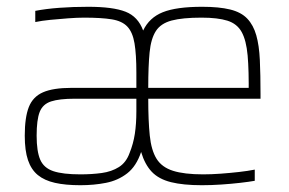

<svg xmlns="http://www.w3.org/2000/svg" viewBox="-20 -538 853 566"><path d="M217 8Q173 8 142 1Q111 -6 91.5 -22Q72 -38 62.5 -66Q53 -94 53 -138Q53 -192 65 -222.5Q77 -253 107 -266Q137 -279 191 -279Q223 -279 255 -279Q287 -279 318.5 -279Q350 -279 382 -279V-324Q382 -378 376.5 -410.5Q371 -443 355.5 -459.5Q340 -476 309.5 -481Q279 -486 228 -486Q208 -486 181 -484Q154 -482 128.5 -479.5Q103 -477 84 -473V-506Q115 -512 155 -515Q195 -518 240 -518Q313 -518 350 -503.5Q387 -489 402 -448Q420 -486 460 -502Q500 -518 576 -518Q626 -518 658.5 -510Q691 -502 709 -483Q727 -464 735.5 -434Q744 -404 746 -361Q748 -318 748 -260V-247H417Q417 -182 421.5 -138.5Q426 -95 441.5 -70Q457 -45 490 -34.5Q523 -24 579 -24Q603 -24 630.5 -26Q658 -28 684.5 -31Q711 -34 731 -38V-5Q714 -2 688 1Q662 4 632.5 6Q603 8 575 8Q520 8 484 -1Q448 -10 427.5 -31.5Q407 -53 396 -90Q382 -48 355 -27Q328 -6 292.5 1Q257 8 217 8ZM217 -24Q251 -24 280 -28Q309 -32 330.5 -45.5Q352 -59 362 -87Q373 -114 377.5 -143.5Q382 -173 382 -210V-247H200Q155 -247 130.5 -239Q106 -231 97 -208Q88 -185 88 -138Q88 -92 98.5 -67.5Q109 -43 137 -33.5Q165 -24 217 -24ZM713 -258Q714 -330 710 -374.5Q706 -419 692.5 -443.5Q679 -468 650.5 -477Q622 -486 574 -486Q518 -486 486 -477.5Q454 -469 439.5 -446.5Q425 -424 421 -383.5Q417 -343 417 -279H734Z"/></svg>

Font: Saira SemiCondensed Thin
Style: Regular
Weight: 250
Width: 4
Designer: Hector Gatti with collaboration of the Omnibus-Type team
Foundry: Omnibus-Type
Version: Version 1.101